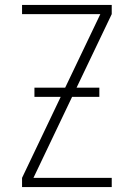

<svg xmlns="http://www.w3.org/2000/svg" viewBox="-20 -755 540 775"><path d="M69 0V-37L225 -364H119V-401H243L385 -698H69V-735H431V-698L289 -401H381V-364H271L115 -37H431V0Z"/></svg>

Font: Iosevka SS04 Extralight
Style: Regular
Weight: 200
Monospace: yes
Designer: Belleve Invis
Foundry: Belleve Invis
Version: Version 19.0.0; ttfautohint (v1.8.4)